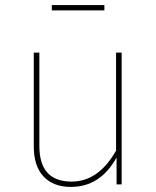

<svg xmlns="http://www.w3.org/2000/svg" viewBox="-20 -726 616 756"><path d="M459 0H439V-106Q375 10 259 10Q190 10 151.5 -31Q113 -72 113 -149V-519H135V-151Q135 -11 262 -11Q368 -11 437 -133V-519H459ZM184 -685V-706H391V-685Z"/></svg>

Font: FiraSans
Style: Regular
Weight: 150
Designer: Carrois Corporate & Edenspiekermann AG
Foundry: Carrois Corporate GbR & Edenspiekermann AG
Version: Version 3.106;PS 003.106;hotconv 1.0.70;makeotf.lib2.5.58329